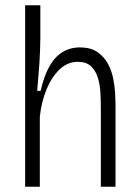

<svg xmlns="http://www.w3.org/2000/svg" viewBox="-20 -713 531 733"><path d="M76 0V-327V-693H134V-570Q134 -548 133 -523.5Q132 -499 130.5 -473.5Q129 -448 126.5 -421.5Q124 -395 122 -366H135Q148 -423 168.5 -459.5Q189 -496 218.5 -514Q248 -532 285 -532Q326 -532 351.5 -514.5Q377 -497 391.5 -470.5Q406 -444 412 -414Q418 -384 419.5 -358Q421 -332 421 -317V0H365V-298Q365 -325 363.5 -356.5Q362 -388 354 -415Q346 -442 328 -459.5Q310 -477 277 -477Q238 -477 207.5 -448Q177 -419 157.5 -371.5Q138 -324 132 -267V0Z"/></svg>

Font: Bricolage Grotesque SemiCondensed ExtraLight
Style: Regular
Weight: 250
Width: 4
Designer: Mathieu Triay
Foundry: Atelier Triay
Version: Version 1.000;gftools[0.9.30]